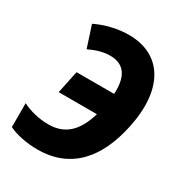

<svg xmlns="http://www.w3.org/2000/svg" viewBox="-174 -845 910 974"><g transform="rotate(30 281.5 -358.0)"><path d="M186 10C387 10 493 -126 535 -327C587 -571 494 -726 299 -726C235 -726 165 -709 108 -681L149 -555C194 -577 232 -587 270 -587C354 -587 389 -530 383 -429H163L135 -296H359C325 -181 266 -128 170 -128C119 -128 61 -141 18 -164V-24C59 -3 124 10 186 10Z"/></g></svg>

Font: Noto Sans SemiCondensed ExtraBold
Style: Italic
Weight: 800
Width: 4
Italic angle: -12°
Designer: Monotype Design Team
Foundry: Monotype Imaging Inc.
Version: Version 2.013